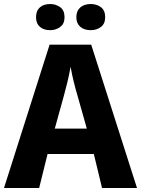

<svg xmlns="http://www.w3.org/2000/svg" viewBox="-20 -940 705 960"><path d="M665 0 436 -716.8H228L0 0H175.8L217.8 -169.9H449.2L490.2 0ZM253.9 -296.9 299.8 -462.9C311 -503.4 323.7 -552.7 333 -606C342.3 -552.7 355 -504.4 367.2 -462.9L414.1 -296.9ZM160.2 -854C160.2 -809.6 190.4 -789.1 231 -789.1C249.5 -789.1 266.1 -794.4 280.8 -805.2C295.4 -815.4 302.7 -832 302.7 -854C302.7 -877 295.4 -893.6 280.8 -904.3C266.1 -914.6 249.5 -919.9 231 -919.9C190.4 -919.9 160.2 -899.4 160.2 -854ZM361.8 -854C361.8 -809.6 393.6 -789.1 434.1 -789.1C453.1 -789.1 470.2 -794.4 484.4 -805.2C498.5 -815.4 505.9 -832 505.9 -854C505.9 -877 498.5 -893.6 484.4 -904.3C470.2 -914.6 453.1 -919.9 434.1 -919.9C393.6 -919.9 361.8 -899.4 361.8 -854Z"/></svg>

Font: Avrile Sans
Style: Bold
Weight: 700
Designer: Monotype Design Team, Google (font), Stefan Peev (BGR Cyrillic), Cristiano Sobral (main changes)
Foundry: The Avrile Sans Project Authors
Version: Version 3.110